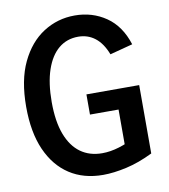

<svg xmlns="http://www.w3.org/2000/svg" viewBox="-87 -857 832 946"><g transform="rotate(-10 328.5 -384.0)"><path d="M483 -48V-308L503 -289H340V-390H604V-48Q535 -14 470.5 0.5Q406 15 353 15Q256 15 185.5 -31Q115 -77 76 -165Q37 -253 37 -381Q37 -514 79.5 -603Q122 -692 193 -737.5Q264 -783 350 -783Q438 -783 506.5 -736Q575 -689 605 -594L491 -564Q469 -621 433 -649Q397 -677 349 -677Q292 -677 251 -643Q210 -609 187.5 -543Q165 -477 165 -382Q165 -285 189.5 -220.5Q214 -156 259 -123.5Q304 -91 367 -91Q408 -91 452 -104.5Q496 -118 550 -145Z"/></g></svg>

Font: Yaldevi SemiBold
Style: Regular
Weight: 600
Designer: Sol Matas, Rajitha Manaperi, Kosala Senevirathne
Foundry: Mooniak
Version: Version 1.100